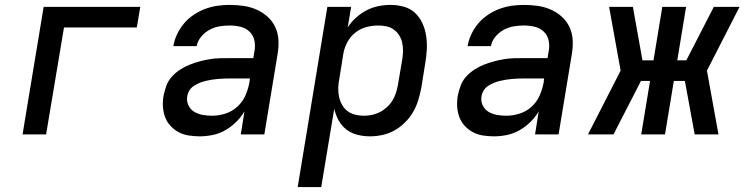

<svg xmlns="http://www.w3.org/2000/svg" viewBox="-20 -548 3040 783"><path d="M72 0 158 -520H552L538 -436H241L168 0Z M795 8Q795 8 795 8Q795 8 795 8H794Q772 8 749.5 4.5Q727 1 708.5 -9Q690 -19 675.5 -34.5Q661 -50 653.5 -70Q646 -90 644.5 -112.5Q643 -135 647 -158Q651 -178 658.5 -198.5Q666 -219 681 -235.5Q696 -252 714.5 -264Q733 -276 753 -284Q773 -292 793.5 -297.5Q814 -303 834.5 -306.5Q855 -310 875.5 -310.5Q896 -311 917 -311H1013L1018 -341Q1022 -363 1017 -384.5Q1012 -406 996.5 -420Q981 -434 960 -439Q939 -444 916 -444Q896 -444 875 -440.5Q854 -437 834.5 -426.5Q815 -416 800.5 -398.5Q786 -381 782 -360H687Q691 -385 702.5 -409Q714 -433 731 -453Q748 -473 770.5 -488Q793 -503 817.5 -512Q842 -521 867 -524.5Q892 -528 916 -528Q945 -528 973 -524Q1001 -520 1026 -509Q1051 -498 1071 -480Q1091 -462 1102.5 -437.5Q1114 -413 1115.5 -384.5Q1117 -356 1112 -327L1058 0H962L977 -94Q963 -70 942.5 -50Q922 -30 898 -16.5Q874 -3 847.5 2.5Q821 8 795 8ZM845 -76Q871 -76 898.5 -84.5Q926 -93 947.5 -112.5Q969 -132 980.5 -158Q992 -184 997 -211L999 -228H917Q905 -228 892.5 -227.5Q880 -227 868 -226Q856 -225 843.5 -223Q831 -221 818.5 -218Q806 -215 794 -210Q782 -205 771 -198Q760 -191 753 -180Q746 -169 744 -157Q740 -137 748 -119.5Q756 -102 771.5 -92.5Q787 -83 806 -79.5Q825 -76 845 -76Z M1194 215 1315 -520H1412L1398 -436Q1412 -458 1432 -476Q1452 -494 1475 -506Q1498 -518 1523 -523Q1548 -528 1573 -528Q1601 -528 1627.5 -520.5Q1654 -513 1673 -495Q1692 -477 1703 -452.5Q1714 -428 1718 -401Q1722 -374 1720.5 -345.5Q1719 -317 1714 -289L1698 -189Q1693 -164 1685.5 -139Q1678 -114 1664.5 -91Q1651 -68 1631.5 -48.5Q1612 -29 1588.5 -16Q1565 -3 1539.5 2.5Q1514 8 1489 8Q1462 8 1437 1.5Q1412 -5 1392.5 -20Q1373 -35 1361 -57Q1349 -79 1343 -104L1290 215ZM1464 -76Q1481 -76 1497.5 -79.5Q1514 -83 1529.5 -91Q1545 -99 1558.5 -111.5Q1572 -124 1581 -139Q1590 -154 1595 -170Q1600 -186 1603 -203L1620 -303Q1623 -320 1623.5 -338Q1624 -356 1620.5 -372.5Q1617 -389 1608.5 -403Q1600 -417 1586.5 -427Q1573 -437 1556.5 -440.5Q1540 -444 1522 -444Q1498 -444 1473.5 -437.5Q1449 -431 1428.5 -414.5Q1408 -398 1396 -375Q1384 -352 1380 -328L1364 -228Q1360 -209 1359.5 -190.5Q1359 -172 1362.5 -154.5Q1366 -137 1374.5 -121.5Q1383 -106 1396.5 -95.5Q1410 -85 1427.5 -80.5Q1445 -76 1464 -76Z M1995 8Q1995 8 1995 8Q1995 8 1995 8H1994Q1972 8 1949.5 4.5Q1927 1 1908.5 -9Q1890 -19 1875.5 -34.5Q1861 -50 1853.5 -70Q1846 -90 1844.5 -112.5Q1843 -135 1847 -158Q1851 -178 1858.5 -198.5Q1866 -219 1881 -235.5Q1896 -252 1914.5 -264Q1933 -276 1953 -284Q1973 -292 1993.5 -297.5Q2014 -303 2034.5 -306.5Q2055 -310 2075.5 -310.5Q2096 -311 2117 -311H2213L2218 -341Q2222 -363 2217 -384.5Q2212 -406 2196.5 -420Q2181 -434 2160 -439Q2139 -444 2116 -444Q2096 -444 2075 -440.5Q2054 -437 2034.5 -426.5Q2015 -416 2000.5 -398.5Q1986 -381 1982 -360H1887Q1891 -385 1902.5 -409Q1914 -433 1931 -453Q1948 -473 1970.5 -488Q1993 -503 2017.5 -512Q2042 -521 2067 -524.5Q2092 -528 2116 -528Q2145 -528 2173 -524Q2201 -520 2226 -509Q2251 -498 2271 -480Q2291 -462 2302.5 -437.5Q2314 -413 2315.5 -384.5Q2317 -356 2312 -327L2258 0H2162L2177 -94Q2163 -70 2142.5 -50Q2122 -30 2098 -16.5Q2074 -3 2047.5 2.5Q2021 8 1995 8ZM2045 -76Q2071 -76 2098.5 -84.5Q2126 -93 2147.5 -112.5Q2169 -132 2180.5 -158Q2192 -184 2197 -211L2199 -228H2117Q2105 -228 2092.5 -227.5Q2080 -227 2068 -226Q2056 -225 2043.5 -223Q2031 -221 2018.5 -218Q2006 -215 1994 -210Q1982 -205 1971 -198Q1960 -191 1953 -180Q1946 -169 1944 -157Q1940 -137 1948 -119.5Q1956 -102 1971.5 -92.5Q1987 -83 2006 -79.5Q2025 -76 2045 -76Z M2482 0H2378L2511 -260L2464 -520H2561L2600 -302H2645L2681 -520H2778L2742 -302H2779L2891 -520H2996L2863 -260L2910 0H2813L2773 -218H2728L2692 0H2595L2631 -218H2594Z"/></svg>

Font: Iosevka SS04 Md Ex Obl
Style: Regular
Weight: 500
Width: 7
Italic angle: -9°
Monospace: yes
Designer: Belleve Invis
Foundry: Belleve Invis
Version: Version 19.0.0; ttfautohint (v1.8.4)